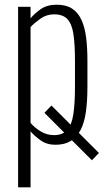

<svg xmlns="http://www.w3.org/2000/svg" viewBox="-20 -607 441 817"><path d="M57 190V-578H110V-529Q127 -550 154 -568.5Q181 -587 221 -587Q261 -587 286.5 -570.5Q312 -554 326.5 -522.5Q341 -491 346.5 -447Q352 -403 352 -349V-238Q352 -177 345.5 -131Q339 -85 323 -54Q307 -23 281 -7Q255 9 216 9Q179 9 152.5 -10Q126 -29 110 -48V190ZM371 75 169 -127 199 -158 401 44ZM210 -32Q246 -32 265.5 -53.5Q285 -75 292 -120.5Q299 -166 299 -236V-349Q299 -418 292.5 -461.5Q286 -505 267 -525.5Q248 -546 210 -546Q178 -546 152 -527.5Q126 -509 110 -492V-84Q127 -64 153 -48Q179 -32 210 -32Z"/></svg>

Font: Oswald ExtraLight
Style: Regular
Weight: 250
Designer: Vernon Adams
Foundry: Vernon Adams
Version: Version 4.103;gftools[0.9.33.dev8+g029e19f]